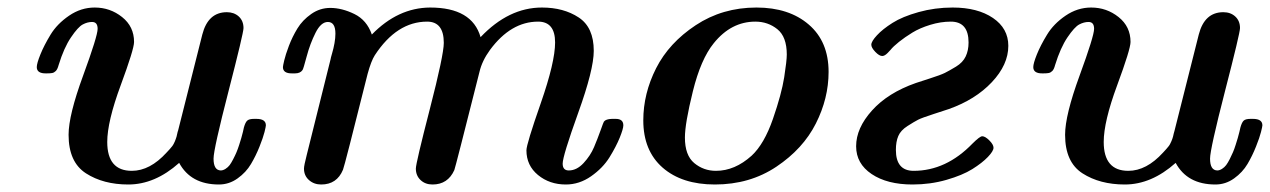

<svg xmlns="http://www.w3.org/2000/svg" viewBox="-20 -476 3353 507"><path d="M77.1 -298.8Q77.1 -308.6 86.7 -332.3Q96.2 -356 113.5 -384.5Q130.9 -413.1 162.4 -434.6Q193.8 -456.1 230 -456.1Q271 -456.1 302.5 -430.9Q334 -405.8 334 -365.2Q334 -346.2 298.6 -250.5Q263.2 -154.8 263.2 -101.1Q263.2 -24.9 328.1 -24.9Q376 -24.9 419.9 -73.2Q424.8 -78.1 428.5 -82.5Q432.1 -86.9 434.6 -89.8Q437 -92.8 439 -96.9Q440.9 -101.1 441.9 -103Q442.9 -105 444.3 -109.4Q445.8 -113.8 446.3 -115.5Q446.8 -117.2 448 -123Q449.2 -128.9 450.2 -130.9L514.2 -384.8Q529.3 -443.8 579.1 -443.8Q598.1 -443.8 610.6 -432.4Q623 -420.9 623 -401.9Q623 -388.7 583.5 -235.4Q543.9 -82 543.9 -57.1Q543.9 -26.4 563 -25.9Q568.8 -25.9 575.4 -30Q582 -34.2 586.4 -40Q590.8 -45.9 595.9 -55.9Q601.1 -65.9 604.5 -74Q607.9 -82 611.6 -93.5Q615.2 -105 617.2 -111.6Q619.1 -118.2 621.6 -128.2Q624 -138.2 624 -139.2Q627.9 -153.3 633.1 -157.7Q638.2 -162.1 650.9 -162.1H657.2Q682.1 -162.1 682.1 -145Q682.1 -142.1 678.5 -127.4Q674.8 -112.8 665.3 -88.9Q655.8 -64.9 642.8 -43Q629.9 -21 607.4 -4.9Q585 11.2 558.1 11.2Q483.9 11.2 453.1 -45.9Q389.2 11.2 318.8 11.2Q252.9 11.2 207 -18.3Q161.1 -47.9 161.1 -120.1Q161.1 -171.9 199.5 -276.4Q237.8 -380.9 237.8 -399.9Q237.8 -418 223.1 -418Q210.9 -418 198.5 -411.4Q186 -404.8 167.5 -377.4Q148.9 -350.1 134.8 -304.2Q131.8 -293 127.4 -288.6Q123 -284.2 117.9 -283.2Q112.8 -282.2 103 -282.2H102.1Q77.1 -281.7 77.1 -298.8Z M727.1 -298.8Q727.1 -301.8 730.5 -316.4Q733.9 -331.1 742.9 -355Q752 -378.9 765.4 -400.9Q778.8 -422.9 801.8 -439Q824.7 -455.1 852.1 -455.1Q882.8 -455.1 915.8 -439Q948.7 -422.9 961.9 -384.8Q1030.8 -455.6 1115.7 -456.1Q1226.6 -456.1 1249 -377.9Q1323.2 -456.1 1411.1 -456.1Q1468.3 -456.1 1508.1 -429.9Q1547.9 -403.8 1547.9 -341.8Q1547.9 -292 1506.8 -178Q1465.8 -64 1465.8 -43.9Q1465.8 -25.9 1481.9 -25.9Q1502.9 -25.9 1521 -45.4Q1539.1 -64.9 1548.6 -87.4Q1558.1 -109.9 1565.9 -131.8Q1573.7 -153.8 1574.7 -154.8Q1579.6 -161.6 1595.7 -162.1H1606Q1626 -162.1 1626 -145Q1626 -136.2 1616.5 -112.5Q1606.9 -88.9 1589.4 -60.5Q1571.8 -32.2 1540.8 -10.5Q1509.8 11.2 1474.1 11.2Q1431.2 11.2 1400.6 -13.9Q1370.1 -39.1 1370.1 -79.1Q1370.1 -95.2 1408 -203.6Q1445.8 -312 1445.8 -363.8Q1445.8 -418.9 1400.9 -418.9Q1329.1 -418.9 1273.9 -344.2Q1252.9 -315.4 1246.1 -286.1Q1182.1 -32.2 1179.7 -26.9Q1162.6 11.2 1122.1 11.2Q1103 11.2 1090.6 -0.5Q1078.1 -12.2 1078.1 -30.8Q1078.1 -44.9 1115 -188Q1151.9 -331.1 1151.9 -362.8Q1151.9 -418.9 1107.9 -418.9Q1027.8 -418.9 969.7 -330.1Q960 -314.9 950.7 -280.8Q889.6 -36.6 885.7 -27.8Q869.6 11.2 828.1 11.2Q809.1 11.2 795.9 -0.5Q782.7 -12.2 782.7 -30.8Q782.7 -38.6 790 -66.9L853 -319.8Q853 -321.8 856.9 -335Q860.8 -348.1 863.3 -362.1Q865.7 -376 865.7 -387.2Q865.7 -418 845.7 -418Q827.6 -418 813.2 -389.4Q798.8 -360.8 789.8 -326.9Q780.8 -293 778.8 -291Q772.9 -282.2 758.8 -282.2H752Q727.1 -281.7 727.1 -298.8Z M1678.7 -158.2Q1678.7 -229 1712.6 -295.9Q1746.6 -362.8 1817.1 -409.4Q1887.7 -456.1 1977.5 -456.1Q2063.5 -456.1 2115.7 -411.1Q2168 -366.2 2168 -286.1Q2168 -216.3 2134.3 -149.7Q2100.6 -83 2030.3 -35.9Q1960 11.2 1867.7 11.2Q1780.8 11.2 1729.7 -33.4Q1678.7 -78.1 1678.7 -158.2ZM1788.6 -112.8Q1788.6 -65.9 1813.2 -45.4Q1837.9 -24.9 1870.6 -24.9Q1920.4 -24.9 1964.8 -64.9Q1998 -95.7 2021 -161.9Q2043.9 -228 2050.8 -272Q2057.6 -315.9 2057.6 -332Q2057.6 -378.9 2032.7 -398.9Q2007.8 -418.9 1974.6 -418.9Q1910.6 -418.9 1864.7 -361.8Q1830.6 -319.8 1809.6 -234.9Q1788.6 -149.9 1788.6 -112.8Z M2240.7 -89.8Q2240.7 -137.7 2282.7 -184.3Q2324.7 -231 2398.4 -256.8Q2407.2 -259.8 2435.3 -268.8Q2463.4 -277.8 2474.9 -283.4Q2486.3 -289.1 2504.4 -300Q2522.5 -311 2530 -326.9Q2537.6 -342.8 2537.6 -363.8Q2537.6 -418.9 2490.7 -418.9Q2463.9 -418.9 2436.3 -410.4Q2408.7 -401.9 2389.2 -389.9Q2369.6 -377.9 2354 -365.5Q2338.4 -353 2331.5 -344.2L2323.7 -335.9Q2315.9 -328.1 2309.6 -328.1Q2301.8 -328.1 2291.3 -339.1Q2280.8 -350.1 2280.8 -357.9Q2280.8 -366.7 2295.7 -382.8Q2310.5 -398.9 2336.7 -415.5Q2362.8 -432.1 2405.8 -444.1Q2448.7 -456.1 2495.6 -456.1Q2561.5 -456.1 2602.1 -428.5Q2642.6 -400.9 2642.6 -355Q2642.6 -305.2 2599.1 -259Q2555.7 -212.9 2485.4 -188Q2476.6 -185.1 2445.6 -175Q2414.6 -165 2404.5 -159.9Q2394.5 -154.8 2376.5 -143.3Q2358.4 -131.8 2352.1 -116.9Q2345.7 -102.1 2345.7 -80.1Q2345.7 -24.9 2392.6 -24.9Q2478.5 -24.9 2548.3 -97.2Q2567.4 -116.2 2573.7 -116.2Q2581.5 -116.2 2592.5 -105.2Q2603.5 -94.2 2603.5 -85.9Q2603.5 -77.1 2588.6 -61.5Q2573.7 -45.9 2547.6 -29.5Q2521.5 -13.2 2479 -1Q2436.5 11.2 2389.6 11.2Q2322.8 11.2 2281.7 -16.4Q2240.7 -43.9 2240.7 -89.8Z M2708.5 -298.8Q2708.5 -308.6 2718 -332.3Q2727.5 -356 2744.9 -384.5Q2762.2 -413.1 2793.7 -434.6Q2825.2 -456.1 2861.3 -456.1Q2902.3 -456.1 2933.8 -430.9Q2965.3 -405.8 2965.3 -365.2Q2965.3 -346.2 2929.9 -250.5Q2894.5 -154.8 2894.5 -101.1Q2894.5 -24.9 2959.5 -24.9Q3007.3 -24.9 3051.3 -73.2Q3056.2 -78.1 3059.8 -82.5Q3063.5 -86.9 3065.9 -89.8Q3068.4 -92.8 3070.3 -96.9Q3072.3 -101.1 3073.2 -103Q3074.2 -105 3075.7 -109.4Q3077.1 -113.8 3077.6 -115.5Q3078.1 -117.2 3079.3 -123Q3080.6 -128.9 3081.5 -130.9L3145.5 -384.8Q3160.6 -443.8 3210.4 -443.8Q3229.5 -443.8 3241.9 -432.4Q3254.4 -420.9 3254.4 -401.9Q3254.4 -388.7 3214.8 -235.4Q3175.3 -82 3175.3 -57.1Q3175.3 -26.4 3194.3 -25.9Q3200.2 -25.9 3206.8 -30Q3213.4 -34.2 3217.8 -40Q3222.2 -45.9 3227.3 -55.9Q3232.4 -65.9 3235.8 -74Q3239.3 -82 3242.9 -93.5Q3246.6 -105 3248.5 -111.6Q3250.5 -118.2 3252.9 -128.2Q3255.4 -138.2 3255.4 -139.2Q3259.3 -153.3 3264.4 -157.7Q3269.5 -162.1 3282.2 -162.1H3288.6Q3313.5 -162.1 3313.5 -145Q3313.5 -142.1 3309.8 -127.4Q3306.2 -112.8 3296.6 -88.9Q3287.1 -64.9 3274.2 -43Q3261.2 -21 3238.8 -4.9Q3216.3 11.2 3189.5 11.2Q3115.2 11.2 3084.5 -45.9Q3020.5 11.2 2950.2 11.2Q2884.3 11.2 2838.4 -18.3Q2792.5 -47.9 2792.5 -120.1Q2792.5 -171.9 2830.8 -276.4Q2869.1 -380.9 2869.1 -399.9Q2869.1 -418 2854.5 -418Q2842.3 -418 2829.8 -411.4Q2817.4 -404.8 2798.8 -377.4Q2780.3 -350.1 2766.1 -304.2Q2763.2 -293 2758.8 -288.6Q2754.4 -284.2 2749.3 -283.2Q2744.1 -282.2 2734.4 -282.2H2733.4Q2708.5 -281.7 2708.5 -298.8Z"/></svg>

Font: CMU Serif
Style: BoldItalic
Weight: 700
Italic angle: -14.04°
Version: Version 0.7.0